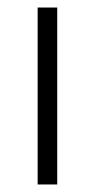

<svg xmlns="http://www.w3.org/2000/svg" viewBox="-20 -490 252 510"><path d="M80 0V-470H132V0Z"/></svg>

Font: Mukta Malar ExtraLight
Style: Regular
Weight: 275
Designer: Aadarsh Rajan, Girish Dalvi, Yashodeep Gholap
Foundry: Ek Type
Version: Version 2.538;PS 1.000;hotconv 16.6.51;makeotf.lib2.5.65220;